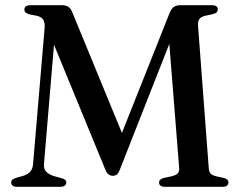

<svg xmlns="http://www.w3.org/2000/svg" viewBox="-20 -720 926 740"><path d="M465 -171 428 -152.5 632.5 -667Q639.5 -685.5 649.2 -692.8Q659 -700 675.5 -700H797Q808 -700 813.8 -695.8Q819.5 -691.5 819.5 -684Q819.5 -677.5 815.5 -673Q811.5 -668.5 802 -666L770.5 -659Q754 -655 748 -646.2Q742 -637.5 743.5 -617.5L784.5 -73Q785.5 -57.5 791.8 -51Q798 -44.5 813.5 -40.5L843.5 -34Q852.5 -31.5 856.5 -27.2Q860.5 -23 860.5 -17Q860.5 -9.5 855 -4.8Q849.5 0 838 0H616Q604.5 0 598.8 -4.5Q593 -9 593 -16Q593 -22.5 597 -26.8Q601 -31 611 -34L641 -40.5Q659 -45 665.2 -52Q671.5 -59 670.5 -73L627 -621L661 -623L443 -69Q437 -52.5 430.5 -47.5Q424 -42.5 415 -42.5Q409 -42.5 403.8 -44.5Q398.5 -46.5 393.8 -52.2Q389 -58 384.5 -70L162 -611L195 -628.5L149.5 -88.5Q148 -68.5 158 -58.2Q168 -48 187 -41.5L220 -32.5Q227.5 -30 231.5 -26.5Q235.5 -23 235.5 -16.5Q235.5 -9.5 229.8 -4.8Q224 0 212.5 0H46Q34.5 0 28.8 -4.5Q23 -9 23 -16Q23 -24 28.2 -27.8Q33.5 -31.5 42 -34.5L68.5 -42Q86.5 -47.5 96.2 -58Q106 -68.5 107.5 -88.5L152 -612.5Q153.5 -633 146.5 -644Q139.5 -655 122.5 -659L94 -664.5Q83.5 -667.5 78.8 -671.8Q74 -676 74 -683Q74 -700 98 -700H218Q233.5 -700 243.2 -694Q253 -688 260 -669.5Z"/></svg>

Font: Fraunces 36pt
Style: Regular
Weight: 400
Version: Version 1.000;[b76b70a41]